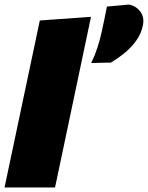

<svg xmlns="http://www.w3.org/2000/svg" viewBox="-38 -824 650 844"><path d="M-18 0Q-7 -51.5 3.2 -100.5Q13.5 -149.5 27 -213L86 -492.5Q99 -552.5 111.2 -611.5Q123.5 -670.5 137 -734L362 -750Q350 -693 336.5 -629Q323 -565 308 -493.5L249 -213.5Q235.5 -149.5 225.2 -100.8Q215 -52 204 0ZM363 -547Q379 -580 390.2 -614.5Q401.5 -649 409 -684Q415 -712 421 -740Q427 -768 432 -795L529 -804Q560 -798 578.8 -773Q597.5 -748 590 -712Q582 -673.5 559 -642.8Q536 -612 506.5 -588.5Q477 -565 450 -549Z"/></svg>

Font: Commissioner Black
Style: Italic
Weight: 900
Italic angle: -12°
Designer: Kostas Bartsokas
Foundry: Kostas Bartsokas
Version: Version 1.000; ttfautohint (v1.8.3)